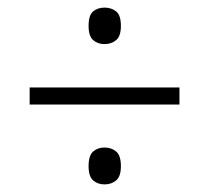

<svg xmlns="http://www.w3.org/2000/svg" viewBox="-20 -610 550 505"><path d="M255 -494Q237 -494 225 -504.5Q213 -515 213 -542Q213 -570 225 -580Q237 -590 255 -590Q273 -590 285.5 -580Q298 -570 298 -542Q298 -515 285.5 -504.5Q273 -494 255 -494ZM58 -335V-380H452V-335ZM255 -125Q237 -125 225 -135.5Q213 -146 213 -173Q213 -201 225 -211.5Q237 -222 255 -222Q273 -222 285.5 -211.5Q298 -201 298 -173Q298 -146 285.5 -135.5Q273 -125 255 -125Z"/></svg>

Font: Noto Serif Lao SemiCondensed Light
Style: Regular
Weight: 300
Width: 4
Designer: Monotype Design Team
Foundry: Monotype Imaging Inc.
Version: Version 2.003; ttfautohint (v1.8.4.7-5d5b)